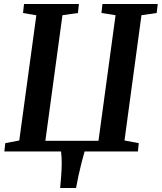

<svg xmlns="http://www.w3.org/2000/svg" viewBox="-20 -763 814 967"><path d="M283 184Q286 153 288.2 122Q290.5 91 290.8 60Q291 29 287.5 0H2L6.5 -42L77 -55.5L163 -686L96 -697.5L101 -743H377.5L372.5 -697.5L294.5 -686.5L208.5 -54H476L562 -686.5L491 -697.5L496 -743H774.5L769 -697.5L692.5 -686.5L607 -55.5L679 -42L674.5 0H406Q397.5 29 389.8 60Q382 91 375.2 122Q368.5 153 363 184Z"/></svg>

Font: Merriweather 28pt SemiBold
Style: Italic
Weight: 600
Italic angle: -7.8°
Version: Version 2.101